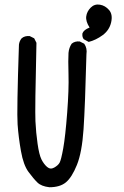

<svg xmlns="http://www.w3.org/2000/svg" viewBox="-20 -827 540 836"><path d="M195.3 -11.7Q160.2 -15.6 143.1 -32.2Q126 -48.8 104 -78.6Q82 -108.4 71.3 -168.9Q60.5 -229.5 56.6 -285.6Q52.7 -341.8 62.5 -632.8Q64.5 -648.4 74.2 -660.2Q87.9 -671.9 109.4 -669.9L128.9 -660.2L138.7 -640.6Q131.8 -349.6 134.3 -299.3Q136.7 -249 143.6 -201.2Q150.4 -153.3 160.6 -132.8Q170.9 -112.3 185.1 -100.1Q199.2 -87.9 215.8 -97.2Q232.4 -106.4 239.3 -118.2Q246.1 -129.9 255.4 -181.6Q264.6 -233.4 272.5 -335.9Q280.3 -438.5 278.3 -502.9Q276.4 -567.4 278.3 -596.7Q280.3 -619.1 292 -636.7Q305.7 -648.4 327.1 -646.5L346.7 -636.7Q360.4 -617.2 356.4 -590.8Q350.6 -366.2 343.8 -264.6Q336.9 -163.1 314.9 -108.9Q293 -54.7 267.1 -33.2Q241.2 -11.7 195.3 -11.7ZM366.2 -644.5 344.7 -656.2Q336.9 -666 338.9 -681.6Q344.7 -697.3 370.1 -707Q352.5 -734.4 355.5 -755.9Q358.4 -777.3 375 -793.9Q391.6 -810.5 415 -806.6Q438.5 -802.7 455.1 -783.2Q471.7 -763.7 463.9 -729.5Q456.1 -695.3 426.8 -673.8Q397.5 -652.3 366.2 -644.5Z"/></svg>

Font: JasonHandwriting4
Style: Regular
Weight: 400
Version: Version 1.01.21